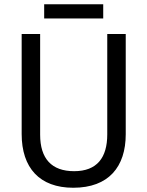

<svg xmlns="http://www.w3.org/2000/svg" viewBox="-20 -874 694 904"><path d="M466 -854H188V-787H466ZM572 -242V-714H485V-241C485 -132 437 -68 329 -68C223 -68 169 -127 169 -240V-714H82V-243C82 -84 166 10 325 10C492 10 572 -89 572 -242Z"/></svg>

Font: Noto Sans Lao SemiCondensed
Style: Regular
Weight: 400
Width: 4
Designer: Monotype Design Team
Foundry: Monotype Imaging Inc.
Version: Version 2.003